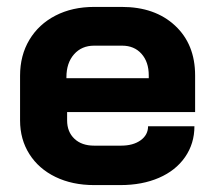

<svg xmlns="http://www.w3.org/2000/svg" viewBox="-20 -527 618 555"><path d="M38 -179V-308Q38 -367 65 -412Q92 -457 140.5 -482Q189 -507 252 -507H332Q428 -507 486 -453Q544 -399 544 -309V-203H174V-179Q174 -146 195 -126Q216 -106 252 -106H330Q365 -106 386.5 -121.5Q408 -137 408 -162H542Q542 -112 515 -73Q488 -34 439.5 -13Q391 8 328 8H252Q189 8 140.5 -15.5Q92 -39 65 -81.5Q38 -124 38 -179ZM410 -301V-309Q410 -348 389 -371.5Q368 -395 333 -395H252Q216 -395 194 -370Q172 -345 172 -304V-301Z"/></svg>

Font: Stavian Bold
Style: Bold
Weight: 700
Version: Version 1.000; ttfautohint (v1.6)